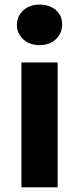

<svg xmlns="http://www.w3.org/2000/svg" viewBox="-20 -807 341 827"><path d="M72.3 0V-537.9H228.3V0ZM150.3 -612.7Q107 -612.7 80 -637.9Q52.9 -663 52.9 -700Q52.9 -736.9 80 -762.1Q107 -787.2 150.3 -787.2Q193.6 -787.2 220.7 -763.5Q247.7 -739.7 247.7 -702.8Q247.7 -664 221 -638.4Q194.2 -612.7 150.3 -612.7Z"/></svg>

Font: Montserrat Thin
Style: Regular
Weight: 100
Designer: Julieta Ulanovsky
Foundry: Julieta Ulanovsky
Version: Version 9.000